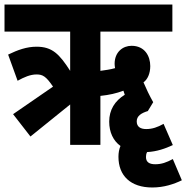

<svg xmlns="http://www.w3.org/2000/svg" viewBox="-20 -642 826 851"><path d="M115 -37 291 -179V0H425V-217C464 -221 495 -228 527 -240C529 -234 531 -228 533 -222C489 -195 464 -155 464 -103C464 -56 482 -18 514 5C508 19 505 35 505 53C505 137 559 189 655 189C707 189 751 174 786 157L746 63C718 78 696 86 668 86C644 86 627 78 627 54C627 47 628 39 632 32C675 30 714 16 746 1L705 -93C678 -78 655 -70 628 -70C604 -70 586 -79 586 -104C586 -128 606 -141 636 -150V-151L659 -189C641 -221 629 -247 616 -277C634 -290 646 -316 646 -349C646 -393 622 -439 563 -439C525 -439 488 -412 488 -359C488 -353 489 -346 490 -340C470 -334 446 -331 425 -328V-502H744V-622H0V-502H291V-328C243 -403 211 -435 142 -435C99 -435 59 -421 16 -400L58 -284C87 -300 114 -312 142 -312C169 -312 184 -304 215 -258L38 -136Z"/></svg>

Font: Noto Sans Devanagari UI ExtraCondensed ExtraBold
Style: Regular
Weight: 800
Width: 2
Designer: Jelle Bosma - Monotype Design Team
Foundry: Monotype Imaging Inc.
Version: Version 2.003